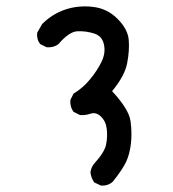

<svg xmlns="http://www.w3.org/2000/svg" viewBox="-20 -570 540 598"><path d="M293.9 7.8 273.4 -2Q263.7 -15.6 261.7 -33.2Q263.7 -48.8 273.4 -60.5Q305.7 -95.7 310.5 -120.1Q315.4 -144.5 312.5 -168.5Q309.6 -192.4 294.4 -207Q279.3 -221.7 261.7 -215.8Q244.1 -210 228.5 -211.9L209 -221.7Q197.3 -237.3 199.2 -258.8L209 -278.3Q238.3 -295.9 260.7 -323.2Q283.2 -350.6 296.4 -377.9Q309.6 -405.3 303.7 -431.6Q297.9 -458 272.9 -465.8Q248 -473.6 221.7 -472.7Q195.3 -471.7 162.1 -432.6Q146.5 -420.9 125 -422.9L105.5 -432.6Q93.8 -446.3 95.7 -467.8L111.3 -495.1Q142.6 -526.4 182.6 -540Q222.7 -553.7 268.1 -548.8Q313.5 -543.9 345.7 -511.7Q377.9 -479.5 380.9 -446.3Q383.8 -413.1 376 -373Q368.2 -333 329.1 -286.1Q381.8 -229.5 386.7 -191.9Q391.6 -154.3 387.7 -122.1Q383.8 -89.8 373 -66.4Q362.3 -43 331.1 -3.9Q315.4 9.8 293.9 7.8Z"/></svg>

Font: JasonHandwriting4
Style: Regular
Weight: 400
Version: Version 1.01.21